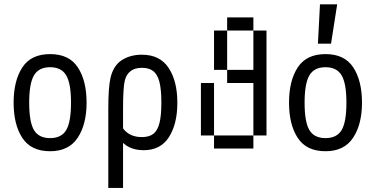

<svg xmlns="http://www.w3.org/2000/svg" viewBox="-20 -708 1790 915"><path d="M44.9 -218.8Q44.9 -323.2 86.4 -386.7Q127.9 -450.2 218.8 -450.2Q309.6 -450.2 351.1 -386.7Q392.6 -323.2 392.6 -218.8Q392.6 -115.2 350.1 -51.3Q307.6 12.7 218.8 12.7Q127.9 12.7 86.4 -50.8Q44.9 -114.3 44.9 -218.8ZM318.4 -218.8Q318.4 -310.5 295.4 -349.1Q272.5 -387.7 218.8 -387.7Q165 -387.7 142.1 -349.1Q119.1 -310.5 119.1 -218.8Q119.1 -126 142.1 -87.9Q165 -49.8 218.8 -49.8Q272.5 -49.8 295.4 -87.9Q318.4 -126 318.4 -218.8Z M506.8 -337.9Q520.5 -395.5 560.5 -421.4Q600.6 -447.3 656.2 -447.3Q742.2 -447.3 783.7 -384.3Q825.2 -321.3 825.2 -218.8Q825.2 -117.2 785.2 -54.7Q745.1 7.8 665 7.8Q584 7.8 547.4 -50.8Q510.7 -109.4 510.7 -218.8H539.1Q539.1 -129.9 569.3 -92.3Q599.6 -54.7 656.2 -54.7Q690.4 -54.7 710.4 -69.8Q730.5 -85 739.7 -120.6Q749 -156.2 749 -218.8Q749 -282.2 739.7 -317.9Q730.5 -353.5 710.4 -369.1Q690.4 -384.8 656.2 -384.8Q591.8 -384.8 575.2 -326.2Q566.4 -293 566.4 -187.5V187.5H496.1V-187.5Q496.1 -293 506.8 -337.9Z M1125 -62.5V0H1062.5V-62.5ZM1187.5 -62.5V0H1125V-62.5ZM1250 -125V-62.5H1187.5V-125ZM1250 -187.5V-125H1187.5V-187.5ZM1250 -250V-187.5H1187.5V-250ZM1250 -312.5V-250H1187.5V-312.5ZM1250 -375V-312.5H1187.5V-375ZM1250 -437.5V-375H1187.5V-437.5ZM1187.5 -625V-562.5H1125V-625ZM1125 -625V-562.5H1062.5V-625ZM1250 -562.5V-500H1187.5V-562.5ZM1250 -500V-437.5H1187.5V-500ZM1000 -312.5V-250H937.5V-312.5ZM1000 -125V-62.5H937.5V-125ZM1000 -187.5V-125H937.5V-187.5ZM1062.5 -62.5V0H1000V-62.5ZM1000 -250V-187.5H937.5V-250ZM1062.5 -500V-437.5H1000V-500ZM1062.5 -562.5V-500H1000V-562.5ZM1062.5 -437.5V-375H1000V-437.5ZM1125 -375V-312.5H1062.5V-375ZM1187.5 -375V-312.5H1125V-375Z M1357.4 -218.8Q1357.4 -323.2 1398.9 -386.7Q1440.4 -450.2 1531.2 -450.2Q1622.1 -450.2 1663.6 -386.7Q1705.1 -323.2 1705.1 -218.8Q1705.1 -115.2 1662.6 -51.3Q1620.1 12.7 1531.2 12.7Q1440.4 12.7 1398.9 -50.8Q1357.4 -114.3 1357.4 -218.8ZM1630.9 -218.8Q1630.9 -310.5 1607.9 -349.1Q1585 -387.7 1531.2 -387.7Q1477.5 -387.7 1454.6 -349.1Q1431.6 -310.5 1431.6 -218.8Q1431.6 -126 1454.6 -87.9Q1477.5 -49.8 1531.2 -49.8Q1585 -49.8 1607.9 -87.9Q1630.9 -126 1630.9 -218.8ZM1586.9 -687.5 1557.6 -500H1495.1L1504.9 -687.5Z"/></svg>

Font: Sudo Var
Style: Regular
Weight: 400
Monospace: yes
Designer: Jens Kutilek
Foundry: Jens Kutilek
Version: Version 0.065;FEAKit 1.0